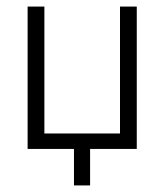

<svg xmlns="http://www.w3.org/2000/svg" viewBox="-20 -453 500 584"><path d="M64 -433H115V-47H345V-433H396V0H254V111H205V0H64Z"/></svg>

Font: Tilda Sans Light
Style: Regular
Weight: 300
Designer: ParaType Ltd
Foundry: ParaType Ltd
Version: Version 1.009